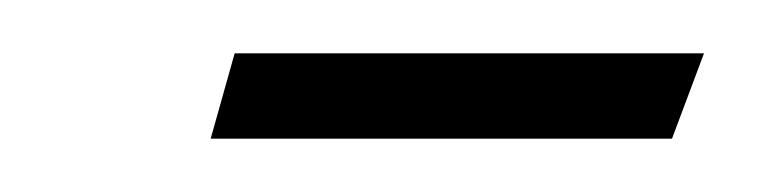

<svg xmlns="http://www.w3.org/2000/svg" viewBox="-20 -497 284 72"><path d="M232 -445H59L68 -477H244Z"/></svg>

Font: Dynalight
Style: Regular
Weight: 400
Designer: Astigmatic (AOETI)
Foundry: Astigmatic (AOETI)
Version: Version 1.000